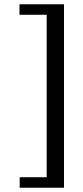

<svg xmlns="http://www.w3.org/2000/svg" viewBox="-20 -750 390 897"><path d="M72 78H198V-681H71V-730H279V127H72Z"/></svg>

Font: Rosario Light Light
Style: Regular
Weight: 300
Version: Version 1.101; ttfautohint (v1.8.1.43-b0c9)